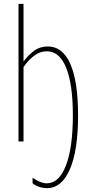

<svg xmlns="http://www.w3.org/2000/svg" viewBox="-20 -734 469 996"><path d="M149 217V188Q191 217 223 217Q286 217 322 124.5Q358 32 358 -136Q358 -296 323.5 -382Q289 -468 223 -468Q187 -468 156.5 -444.5Q126 -421 102 -386V0H76V-714H102V-415Q128 -450 158 -471.5Q188 -493 228 -493Q305 -493 345 -402Q385 -311 385 -135Q385 46 342.5 144Q300 242 224 242Q204 242 184 235.5Q164 229 149 217Z"/></svg>

Font: Noto Sans Display Thin Cond
Style: Regular
Weight: 250
Width: 3
Designer: Monotype Design team
Foundry: Monotype Imaging Inc.
Version: Version 1.000